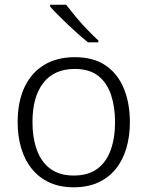

<svg xmlns="http://www.w3.org/2000/svg" viewBox="-20 -786 628 816"><path d="M532 -267Q532 -207 517 -156Q502 -105 472 -68Q442 -31 397.5 -10.5Q353 10 293 10Q235 10 191 -10Q147 -30 116.5 -67Q86 -104 70.5 -155Q55 -206 55 -267Q55 -353 84 -415Q113 -477 167.5 -510Q222 -543 298 -543Q378 -543 429.5 -507.5Q481 -472 506.5 -409.5Q532 -347 532 -267ZM118 -267Q118 -200 137 -148Q156 -96 195 -68Q234 -40 293 -40Q355 -40 393.5 -68.5Q432 -97 450.5 -148.5Q469 -200 469 -267Q469 -331 452 -382.5Q435 -434 397.5 -463.5Q360 -493 298 -493Q210 -493 164 -433.5Q118 -374 118 -267ZM261 -766Q277 -745 300.5 -716.5Q324 -688 350.5 -660.5Q377 -633 398 -614V-606H354Q334 -622 312 -641.5Q290 -661 268 -682Q246 -703 226.5 -722.5Q207 -742 193 -758V-766Z"/></svg>

Font: Noto Sans Hebrew Thin Light
Style: Regular
Weight: 300
Version: Version 3.001